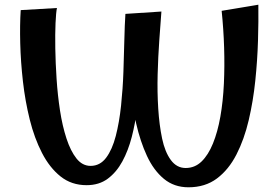

<svg xmlns="http://www.w3.org/2000/svg" viewBox="-20 -779 1183 816"><path d="M781 17Q720 17 676.5 -19Q633 -55 604.5 -116.5Q576 -178 558.5 -255Q541 -332 532 -415Q523 -498 519 -577Q515 -656 513 -720L666 -730Q662 -677 657 -607.5Q652 -538 650 -463Q648 -388 652.5 -317.5Q657 -247 669 -190Q681 -133 706 -99Q731 -65 769 -65Q808 -65 836.5 -92.5Q865 -120 885 -169Q905 -218 916.5 -283Q928 -348 931.5 -423Q935 -498 932.5 -577Q930 -656 922 -733L1078 -759Q1079 -690 1076.5 -606.5Q1074 -523 1065 -436Q1056 -349 1037 -268Q1018 -187 985 -122.5Q952 -58 902 -20.5Q852 17 781 17ZM348 8Q284 8 237.5 -29Q191 -66 158.5 -129Q126 -192 106.5 -270.5Q87 -349 77.5 -432.5Q68 -516 66 -595Q64 -674 68 -736L222 -745Q218 -726 216 -680.5Q214 -635 215 -573.5Q216 -512 220.5 -443.5Q225 -375 235 -309.5Q245 -244 262.5 -190.5Q280 -137 305 -105.5Q330 -74 365 -74Q405 -74 431 -108.5Q457 -143 472 -201Q487 -259 494.5 -330Q502 -401 504.5 -473.5Q507 -546 508.5 -610.5Q510 -675 513 -720L577 -549Q576 -500 573 -440Q570 -380 562.5 -317.5Q555 -255 540 -197Q525 -139 500 -93Q475 -47 438 -19.5Q401 8 348 8Z"/></svg>

Font: Marhey Light
Style: Regular
Weight: 400
Version: Version 1.000